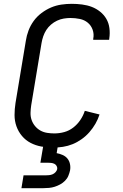

<svg xmlns="http://www.w3.org/2000/svg" viewBox="-20 -763 640 1003"><path d="M257 8Q226 8 196 2.5Q166 -3 140 -16.5Q114 -30 95 -52.5Q76 -75 66 -103Q56 -131 56 -162Q56 -193 61 -225L115 -550Q119 -577 129 -603.5Q139 -630 156 -653.5Q173 -677 197 -695Q221 -713 247 -724Q273 -735 300.5 -739Q328 -743 355 -743Q382 -743 409 -739.5Q436 -736 459.5 -727Q483 -718 503 -702Q523 -686 535.5 -664.5Q548 -643 551.5 -616.5Q555 -590 551 -563L550 -555H467V-560Q472 -585 464 -607.5Q456 -630 438.5 -644.5Q421 -659 397 -664Q373 -669 348 -669Q331 -669 313 -666Q295 -663 278 -655Q261 -647 246.5 -634.5Q232 -622 222 -606.5Q212 -591 206 -573.5Q200 -556 197 -538L143 -213Q140 -193 139.5 -173.5Q139 -154 145 -136.5Q151 -119 163 -104.5Q175 -90 191 -81Q207 -72 226 -69Q245 -66 264 -66Q290 -66 315.5 -73Q341 -80 362.5 -96.5Q384 -113 399.5 -136Q415 -159 423 -184L500 -165Q492 -140 478.5 -116.5Q465 -93 447 -72.5Q429 -52 406.5 -36Q384 -20 359.5 -10Q335 0 309 4Q283 8 257 8ZM92 220 103 153H218Q227 153 236.5 152Q246 151 254.5 147.5Q263 144 270 136.5Q277 129 279 120Q280 111 275.5 103.5Q271 96 263.5 92.5Q256 89 247 88Q238 87 229 87H191L217 -66H293L276 37Q292 40 307 46.5Q322 53 332 65Q342 77 345.5 93.5Q349 110 346 127Q343 141 337 155.5Q331 170 319.5 181.5Q308 193 294 200.5Q280 208 266 212.5Q252 217 237 218.5Q222 220 207 220Z"/></svg>

Font: Iosevka Extended
Style: Italic
Weight: 400
Width: 7
Italic angle: -9°
Monospace: yes
Designer: Belleve Invis
Foundry: Belleve Invis
Version: Version 32.5.0; ttfautohint (v1.8.4)